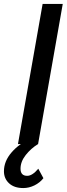

<svg xmlns="http://www.w3.org/2000/svg" viewBox="-58 -730 338 973"><path d="M33 0 158 -710H260L135 0ZM60 223Q14 223 -12 199Q-38 175 -38 138Q-38 87 0.5 42.5Q39 -2 94 -25L135 0Q99 22 72.5 55.5Q46 89 46 125Q46 161 80 161Q106 161 136 125L162 173Q144 196 116.5 209.5Q89 223 60 223Z"/></svg>

Font: Livvic Medium
Style: Italic
Weight: 500
Italic angle: -10°
Designer: Jacques Le Bailly, Baron von Fonthausen
Version: Version 1.001; ttfautohint (v1.8.2)